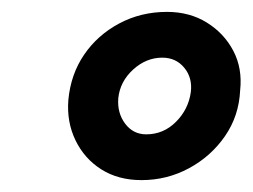

<svg xmlns="http://www.w3.org/2000/svg" viewBox="-20 -732 425 323"><path d="M218 -429Q179 -429 150.5 -447Q122 -465 107 -496Q92 -527 95 -564Q99 -607 121.5 -640Q144 -673 180.5 -692.5Q217 -712 261 -712Q299 -712 328 -694Q357 -676 372.5 -646.5Q388 -617 384 -580Q382 -537 358.5 -503Q335 -469 298 -449Q261 -429 218 -429ZM226 -506Q255 -506 276 -527Q297 -548 301 -577Q304 -601 290 -618Q276 -635 253 -635Q226 -635 204 -615Q182 -595 179 -567Q177 -542 190.5 -524Q204 -506 226 -506Z"/></svg>

Font: Figtree SemiBold
Style: Italic
Weight: 600
Italic angle: -9.5°
Foundry: Erik Kennedy
Version: Version 2.001;gftools[0.9.30]